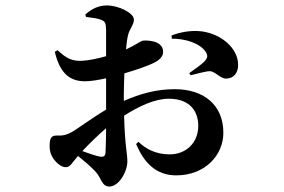

<svg xmlns="http://www.w3.org/2000/svg" viewBox="-20 -608 1040 704"><path d="M345 -34C330 -37 307 -45 282 -54C305 -79 338 -111 369 -138C369 -106 368 -77 367 -50C366 -37 362 -31 345 -34ZM434 -258C434 -282 435 -310 436 -339C477 -351 522 -366 547 -379C568 -390 579 -403 578 -420C576 -462 514 -460 505 -459C497 -459 480 -444 442 -427C444 -447 446 -465 449 -477C454 -502 471 -516 471 -536C471 -560 416 -588 372 -588C340 -588 316 -575 293 -555L295 -546C319 -543 337 -541 352 -535C365 -529 368 -525 369 -500C369 -481 369 -443 369 -402C338 -393 304 -386 279 -385C246 -384 225 -392 191 -424L181 -418C201 -333 241 -310 292 -310C313 -310 343 -315 369 -321V-272V-206C315 -174 261 -133 240 -122C224 -114 212 -110 193 -111C169 -112 162 -105 162 -71C162 -51 169 -31 186 -14C197 -3 208 5 222 5C238 5 246 -14 266 -36C286 -20 307 -3 329 20C352 43 352 76 381 76C415 76 447 23 447 -17C447 -46 438 -71 435 -184C489 -218 547 -246 599 -246C679 -246 707 -197 707 -147C707 -84 662 -42 602 -42C550 -42 513 -63 488 -88L479 -80C507 -14 550 35 626 35C733 35 799 -40 799 -121C799 -225 725 -281 621 -281C550 -281 492 -263 434 -238ZM610 -466C655 -467 715 -451 736 -415C743 -402 740 -394 730 -383C721 -373 688 -350 674 -340L679 -332C697 -336 730 -346 748 -347C767 -348 788 -320 807 -320C839 -319 854 -344 853 -371C853 -430 793 -483 720 -493C676 -498 639 -489 609 -478Z"/></svg>

Font: Noto Serif CJK JP
Style: Bold
Weight: 700
Designer: Ryoko NISHIZUKA 西塚涼子 (kana & ideographs); Frank Grießhammer (Latin, Greek & Cyrillic); Wenlong ZHANG 张文龙 (bopomofo); San
Foundry: Adobe Systems Incorporated
Version: Version 1.000;PS 1;hotconv 16.6.53;makeotf.lib2.5.65590